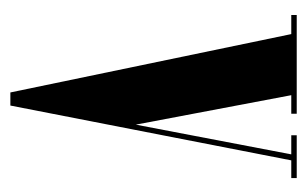

<svg xmlns="http://www.w3.org/2000/svg" viewBox="-126 -438 565 352"><g transform="rotate(90 156.0 -261.5)"><path d="M149 1.5 42 -513.5H7V-523.5H188V-513.5H154L208 -228.5L262.5 -513.5H227.5V-523.5H306V-513.5H273.5L173 1.5Z"/></g></svg>

Font: Imbue 100pt SemiBold
Style: Regular
Weight: 600
Designer: Tyler Finck
Foundry: Etcetera Type Company
Version: Version 1.102; ttfautohint (v1.8.3)